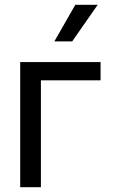

<svg xmlns="http://www.w3.org/2000/svg" viewBox="-20 -778 472 798"><path d="M64 0V-520H398V-444H150V0ZM206 -606 293 -758H386L280 -606Z"/></svg>

Font: Liter
Style: Regular
Weight: 400
Designer: Anton Skugarov
Foundry: skugi
Version: Version 1.004; ttfautohint (v1.8.4.7-5d5b)